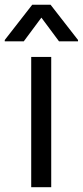

<svg xmlns="http://www.w3.org/2000/svg" viewBox="-54 -784 347 804"><path d="M76.7 0H160.5V-545.5H76.7ZM45.5 -610.8 119.3 -710.2 193.2 -610.8H272.7V-616.5L157.7 -764.2H81L-34.1 -616.5V-610.8Z"/></svg>

Font: Karasuma Gothic
Style: Regular
Weight: 400
Designer: Rasmus Andersson, Ryoko Nishizuka
Foundry: Genbu
Version: Version 1.00